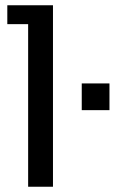

<svg xmlns="http://www.w3.org/2000/svg" viewBox="-20 -710 460 730"><path d="M87 0V-618.2H7.8V-690H181.4V0ZM290.8 -291.2V-392.8H396.2V-291.2Z"/></svg>

Font: Mozilla Headline ExtraLight
Style: Regular
Weight: 200
Designer: Studio DRAMA
Foundry: Studio DRAMA
Version: Version 1.000